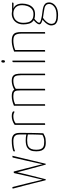

<svg xmlns="http://www.w3.org/2000/svg" viewBox="994 -1704 908 2936"><g transform="rotate(-90 1448.0 -236.0)"><path d="M399 9Q399 9 394.5 -7Q390 -23 383 -48L364 -118Q349 -172 336 -221Q323 -270 312 -311Q301 -352 293.5 -382Q286 -412 281.5 -428.5Q277 -445 277 -445L272 -470Q271 -475 273 -477.5Q275 -480 282 -480H293L341 -293Q354 -242 365.5 -196.5Q377 -151 386 -116Q395 -81 400 -61Q405 -41 405 -41H406Q410 -62 418.5 -102.5Q427 -143 438.5 -194Q450 -245 461 -295L506 -490Q507 -495 508.5 -497Q510 -499 515.5 -499.5Q521 -500 534 -500Q534 -500 527.5 -472.5Q521 -445 510 -399.5Q499 -354 486 -299.5Q473 -245 460 -191Q447 -137 436 -91.5Q425 -46 418.5 -18.5Q412 9 412 9Q412 9 405.5 9Q399 9 399 9ZM161 9Q161 9 157 -4.5Q153 -18 148 -40Q140 -73 128.5 -118Q117 -163 104.5 -214Q92 -265 79 -314Q66 -363 55.5 -402.5Q45 -442 39 -466Q33 -490 33 -490Q32 -495 33 -497Q34 -499 39 -499.5Q44 -500 56 -500L107 -295Q120 -243 131 -197Q142 -151 150.5 -116Q159 -81 163.5 -61Q168 -41 168 -41H169Q174 -64 184.5 -108Q195 -152 207 -202.5Q219 -253 229 -297L268 -470Q269 -475 271.5 -477.5Q274 -480 278 -480H284Q289 -480 291.5 -478.5Q294 -477 294.5 -475Q295 -473 294 -470L287 -445Q287 -445 283 -428.5Q279 -412 272 -381.5Q265 -351 255 -310Q245 -269 233 -220Q221 -171 207 -117L175 9Q175 9 171.5 9Q168 9 164.5 9Q161 9 161 9Z M747 10Q720 11 694.5 7Q669 3 648 -11Q627 -25 614.5 -54.5Q602 -84 602 -135Q602 -189 616 -221Q630 -253 654 -269.5Q678 -286 708 -291.5Q738 -297 769 -297Q795 -297 818.5 -294.5Q842 -292 860 -287Q860 -287 860 -305.5Q860 -324 860 -347.5Q860 -371 860 -385Q860 -428 847 -449.5Q834 -471 811.5 -478.5Q789 -486 761 -486Q704 -486 663 -477.5Q622 -469 605 -460Q603 -464 602 -466.5Q601 -469 601 -473Q601 -478 602 -481.5Q603 -485 606 -486Q623 -495 668.5 -502.5Q714 -510 766 -510Q822 -510 853 -483.5Q884 -457 884 -389V-323Q884 -266 883 -213.5Q882 -161 881 -114.5Q880 -68 878 -28Q866 -21 834.5 -5.5Q803 10 747 10ZM754 -14Q788 -14 816 -24Q844 -34 854 -43Q856 -70 857.5 -107Q859 -144 859.5 -185Q860 -226 860 -264Q841 -269 817 -272Q793 -275 774 -275Q746 -275 719.5 -271Q693 -267 672 -253.5Q651 -240 638.5 -212Q626 -184 626 -136Q626 -91 636.5 -66Q647 -41 665.5 -30Q684 -19 707 -16.5Q730 -14 754 -14Z M1007 0V-466Q1042 -491 1076 -500.5Q1110 -510 1138 -510Q1173 -510 1193 -502Q1213 -494 1213 -483Q1213 -479 1211 -474Q1209 -469 1207 -467Q1196 -474 1179.5 -480Q1163 -486 1140 -486Q1109 -486 1081.5 -477.5Q1054 -469 1031 -451V-10Q1031 -5 1029.5 -3Q1028 -1 1023 -0.5Q1018 0 1007 0Z M1299 0V-477Q1340 -494 1375.5 -502Q1411 -510 1444 -510Q1501 -510 1525 -492.5Q1549 -475 1553.5 -443.5Q1558 -412 1558 -368V-10Q1558 -5 1557 -3Q1556 -1 1551 -0.5Q1546 0 1534 0V-367Q1534 -406 1530.5 -432.5Q1527 -459 1508.5 -472.5Q1490 -486 1445 -486Q1417 -486 1387.5 -480.5Q1358 -475 1323 -459V-10Q1323 -5 1321.5 -3Q1320 -1 1315 -0.5Q1310 0 1299 0ZM1534 0V-464Q1558 -480 1583 -490Q1608 -500 1632.5 -505Q1657 -510 1679 -510Q1728 -510 1751.5 -493Q1775 -476 1782.5 -442.5Q1790 -409 1790 -360V-10Q1790 -5 1789 -3Q1788 -1 1783 -0.5Q1778 0 1766 0V-367Q1766 -429 1750.5 -457.5Q1735 -486 1680 -486Q1652 -486 1621 -478.5Q1590 -471 1558 -449V-10Q1558 -5 1556.5 -3Q1555 -1 1550 -0.5Q1545 0 1534 0Z M1965 0V-485Q1965 -493 1967 -496Q1969 -499 1974.5 -499.5Q1980 -500 1989 -500V-10Q1989 -5 1988 -3Q1987 -1 1982 -0.5Q1977 0 1965 0ZM1976 -614Q1966 -615 1962 -622Q1958 -629 1959 -642Q1960 -656 1964.5 -663Q1969 -670 1978 -670Q1988 -670 1992.5 -662Q1997 -654 1996 -640Q1995 -627 1991 -620.5Q1987 -614 1976 -614Z M2127 0V-474Q2154 -485 2180.5 -493Q2207 -501 2235 -505.5Q2263 -510 2292 -510Q2348 -510 2377 -493.5Q2406 -477 2416 -445.5Q2426 -414 2426 -368V-10Q2426 -5 2425 -3Q2424 -1 2419 -0.5Q2414 0 2402 0V-364Q2402 -426 2381.5 -456Q2361 -486 2293 -486Q2265 -486 2223.5 -479Q2182 -472 2151 -457V-10Q2151 -5 2150 -3Q2149 -1 2144 -0.5Q2139 0 2127 0Z M2684 198Q2619 198 2585 183Q2551 168 2539 144.5Q2527 121 2527 94Q2527 64 2546 34.5Q2565 5 2591.5 -19Q2618 -43 2640 -53L2661 -42Q2638 -32 2612 -9Q2586 14 2568.5 41.5Q2551 69 2551 94Q2551 116 2560.5 134Q2570 152 2599 163Q2628 174 2684 174Q2768 174 2811.5 140Q2855 106 2855 64Q2855 31 2838.5 14.5Q2822 -2 2796 -8.5Q2770 -15 2743 -18Q2689 -24 2643.5 -33Q2598 -42 2571 -55.5Q2544 -69 2544 -89Q2544 -104 2557 -122.5Q2570 -141 2588.5 -158Q2607 -175 2623 -184L2645 -174Q2628 -165 2610 -149.5Q2592 -134 2580 -118.5Q2568 -103 2568 -91Q2568 -75 2618.5 -61.5Q2669 -48 2745 -40Q2779 -36 2809.5 -27Q2840 -18 2859.5 2.5Q2879 23 2879 63Q2879 95 2857.5 126.5Q2836 158 2793 178Q2750 198 2684 198ZM2699 -154Q2634 -154 2600 -179.5Q2566 -205 2554.5 -246Q2543 -287 2543 -332Q2543 -390 2565.5 -429.5Q2588 -469 2625 -489.5Q2662 -510 2705 -510Q2715 -510 2734 -507.5Q2753 -505 2767 -500L2775 -488Q2815 -478 2838 -442.5Q2861 -407 2861 -350Q2861 -300 2844.5 -255Q2828 -210 2792.5 -182Q2757 -154 2699 -154ZM2702 -178Q2749 -178 2779 -204Q2809 -230 2823 -270Q2837 -310 2837 -350Q2837 -419 2801.5 -452.5Q2766 -486 2705 -486Q2668 -486 2636.5 -469Q2605 -452 2586 -417.5Q2567 -383 2567 -330Q2567 -294 2576 -259Q2585 -224 2614 -201Q2643 -178 2702 -178ZM2861 -483Q2846 -483 2829 -483.5Q2812 -484 2796 -484.5Q2780 -485 2770 -485.5Q2760 -486 2760 -486L2725 -505H2875Q2875 -505 2876 -503Q2877 -501 2877 -496Q2877 -490 2873.5 -486.5Q2870 -483 2861 -483Z"/></g></svg>

Font: Yanone Kaffeesatz ExtraLight ExtraLight
Style: Regular
Weight: 250
Version: Version 2.003